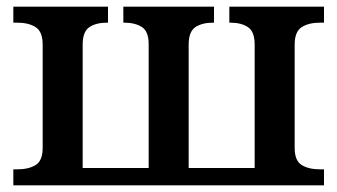

<svg xmlns="http://www.w3.org/2000/svg" viewBox="-20 -556 1012 576"><path d="M20 -48H32Q66 -48 87 -61Q108 -74 108 -112V-422Q108 -461 87 -474.5Q66 -488 32 -488H20V-536H304V-488H301Q268 -488 248 -474.5Q228 -461 228 -422V-52H426V-424Q426 -462 405.5 -475Q385 -488 353 -488H350V-536H622V-488H619Q586 -488 566 -474.5Q546 -461 546 -422V-52H744V-422Q744 -461 724 -474.5Q704 -488 671 -488H668V-536H952V-488H940Q906 -488 885 -474.5Q864 -461 864 -422V-112Q864 -74 885 -61Q906 -48 940 -48H952V0H20Z"/></svg>

Font: Noto Serif SemiBold
Style: Regular
Weight: 600
Designer: Monotype Design Team
Foundry: Monotype Imaging Inc.
Version: Version 1.001